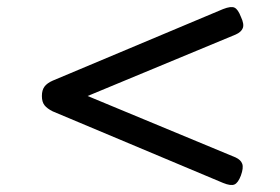

<svg xmlns="http://www.w3.org/2000/svg" viewBox="-20 -724 803 550"><path d="M619 -200 131 -405Q115 -413 107.5 -422.5Q100 -432 100 -449Q100 -466 107.5 -476Q115 -486 131 -493L619 -698Q642 -707 652 -702Q662 -697 670 -676Q680 -655 675.5 -643.5Q671 -632 655 -625L231 -449L655 -273Q670 -266 674 -254.5Q678 -243 670 -221Q662 -200 651.5 -195.5Q641 -191 619 -200Z"/></svg>

Font: Playwrite GB J
Style: Regular
Weight: 400
Designer: Veronika Burian, José Scaglione
Foundry: TypeTogether
Version: Version 1.002